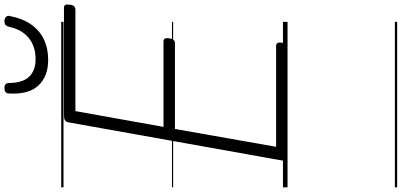

<svg xmlns="http://www.w3.org/2000/svg" viewBox="-478 -798 1756 839"><g transform="rotate(-90 399.5 -379.0)"><path d="M142 0Q128 0 121.5 -5.5Q115 -11 117 -23L284 -958Q286 -968 293 -972.5Q300 -977 314 -977H784Q794 -977 797 -971Q800 -965 798 -952Q797 -939 791.5 -933Q786 -927 776 -927H333L264 -542H637Q647 -542 650 -536Q653 -530 651 -517Q649 -503 643.5 -497.5Q638 -492 629 -492H255L177 -50H617Q627 -50 630.5 -44Q634 -38 632 -25Q630 -12 624.5 -6Q619 0 610 0ZM557 -1046Q485 -1046 445 -1088.5Q405 -1131 410 -1217Q410 -1227 416 -1232Q422 -1237 434 -1237Q446 -1237 451 -1231.5Q456 -1226 456 -1217Q456 -1158 483 -1129.5Q510 -1101 560 -1101Q615 -1101 652 -1130.5Q689 -1160 701 -1216Q704 -1227 709.5 -1232Q715 -1237 726 -1237Q738 -1237 744 -1231Q750 -1225 749 -1216Q738 -1158 711.5 -1120.5Q685 -1083 646 -1064.5Q607 -1046 557 -1046ZM0 469H723V479H0ZM0 -20H723V0H0ZM0 -505H723V-500H0ZM0 -989H723V-979H0Z"/></g></svg>

Font: Playwrite DE VA Guides
Style: Regular
Weight: 400
Designer: Veronika Burian, José Scaglione
Foundry: TypeTogether
Version: Version 1.003